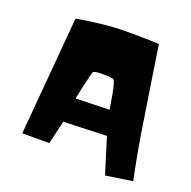

<svg xmlns="http://www.w3.org/2000/svg" viewBox="-131 -856 998 1004"><g transform="rotate(20 368.0 -354.0)"><path d="M706.1 -2.9 557.6 19.5Q542 -30.3 526.4 -79.6Q510.7 -128.9 496.1 -178.7L255.9 -169.9L225.6 -40H75.2Q88.9 -206.1 103.5 -370.1Q118.2 -534.2 131.8 -699.2Q202.1 -710.9 272 -718.8Q341.8 -726.6 413.1 -726.6Q500 -726.6 586.9 -723.6Q602.5 -622.1 617.7 -521Q632.8 -419.9 649.4 -318.4Q661.1 -238.3 675.3 -160.2Q689.5 -82 706.1 -2.9ZM461.9 -311.5Q460.9 -320.3 457 -344.2Q453.1 -368.2 448.2 -395Q443.4 -421.9 437 -443.8Q430.7 -465.8 424.8 -469.7Q422.9 -470.7 415.5 -471.7Q408.2 -472.7 399.9 -473.6Q391.6 -474.6 383.8 -474.6Q376 -474.6 373 -474.6Q368.2 -474.6 359.9 -474.6Q351.6 -474.6 342.3 -474.1Q333 -473.6 324.7 -471.7Q316.4 -469.7 313.5 -466.8Q311.5 -465.8 308.6 -454.1Q305.7 -442.4 301.3 -425.3Q296.9 -408.2 292.5 -388.7Q288.1 -369.1 284.2 -351.6Q280.3 -334 277.8 -321.3Q275.4 -308.6 274.4 -306.6Z"/></g></svg>

Font: Slackey
Style: Regular
Weight: 400
Designer: Squid
Foundry: Font Diner, Inc DBA Sideshow
Version: Version 1.000